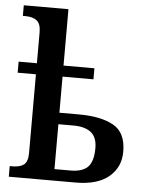

<svg xmlns="http://www.w3.org/2000/svg" viewBox="-54 -804 650 848"><g transform="rotate(5 271.0 -380.0)"><path d="M17 -47H28Q63 -47 80 -60.5Q97 -74 97 -112V-461H16V-510H97V-647Q97 -684 79.5 -698.5Q62 -713 28 -713H17V-760H215V-510H352V-461H215V-301H302Q399 -301 455 -270Q511 -239 511 -154Q511 -85 460.5 -42.5Q410 0 313 0H17ZM286 -51Q340 -51 363.5 -76Q387 -101 387 -159Q387 -207 360 -228.5Q333 -250 282 -250H215V-51Z"/></g></svg>

Font: Noto Serif NarrowSemiBold
Style: Regular
Weight: 600
Width: 4
Designer: Monotype Design Team
Foundry: Monotype Imaging Inc.
Version: Version 1.001